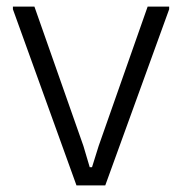

<svg xmlns="http://www.w3.org/2000/svg" viewBox="-20 -560 549 580"><path d="M19 -532V-540H84L232 -119L251 -55H258L278 -119L426 -540H491V-532L298 0H211Z"/></svg>

Font: Encode Sans Narrow
Style: Light
Weight: 300
Designer: Pablo Impallari, Andres Torresi
Foundry: Pablo Impallari, Andres Torresi
Version: Version 1.000; ttfautohint (v1.00) -l 8 -r 50 -G 200 -x 14 -